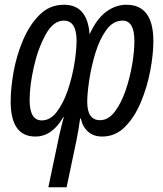

<svg xmlns="http://www.w3.org/2000/svg" viewBox="-20 -567 688 810"><path d="M513 -547Q468 -547 427.5 -517Q387 -487 358 -422Q349 -547 250 -547Q190 -547 147.5 -505Q105 -463 77.5 -398.5Q50 -334 37.5 -264.5Q25 -195 25 -139Q25 9 129 9Q200 9 247 -73H249Q244 -54 239.5 -36Q235 -18 230 4L184 223H261L303 23Q307 3 311 -20.5Q315 -44 318 -67H321Q328 -33 351 -12Q374 9 411 9Q467 9 507.5 -32Q548 -73 574.5 -136.5Q601 -200 614 -269Q627 -338 627 -394Q627 -547 513 -547ZM249 -480Q303 -480 303 -396Q303 -354 293.5 -296.5Q284 -239 265.5 -185Q247 -131 219.5 -95Q192 -59 156 -59Q105 -59 105 -145Q105 -205 122.5 -283.5Q140 -362 172.5 -421Q205 -480 249 -480ZM497 -480Q547 -480 547 -394Q547 -351 537.5 -294.5Q528 -238 509.5 -184.5Q491 -131 464 -95.5Q437 -60 402 -60Q348 -60 348 -137Q348 -172 356.5 -229Q365 -286 382.5 -343.5Q400 -401 428.5 -440.5Q457 -480 497 -480Z"/></svg>

Font: Noto Sans UI Condensed
Style: Italic
Weight: 400
Width: 3
Italic angle: -12°
Designer: Monotype Design Team
Foundry: Monotype Imaging Inc.
Version: Version 1.901